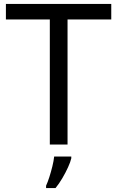

<svg xmlns="http://www.w3.org/2000/svg" viewBox="-20 -734 596 975"><path d="M323 0H233V-635H10V-714H545V-635H323ZM342 70Q338 88 325.5 115.5Q313 143 296.5 171Q280 199 262 221H214V209Q222 192 230.5 165.5Q239 139 246 110.5Q253 82 255 61H342Z"/></svg>

Font: Noto Sans Sundanese
Style: Regular
Weight: 400
Designer: Monotype Design Team (Regular), Sérgio L. Martins (other weights)
Foundry: Monotype Imaging Inc.
Version: Version 2.003